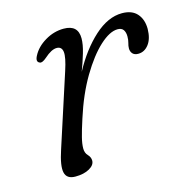

<svg xmlns="http://www.w3.org/2000/svg" viewBox="-78 -538 606 621"><g transform="rotate(-15 225.0 -227.0)"><path d="M85 -377Q71.5 -382 81.5 -401Q95 -427.5 124.8 -445.2Q154.5 -463 187.5 -463Q235.5 -463 235.5 -418Q235.5 -397.5 227.2 -369.8Q219 -342 208 -313Q243.5 -379 289.5 -420.8Q335.5 -462.5 382.5 -462.5Q416 -462.5 433 -443Q450 -423.5 450 -392Q449.5 -359 435.2 -340.5Q421 -322 400 -322Q387.5 -322 381.2 -329Q375 -336 375 -346.5Q375 -355 377.8 -364.2Q380.5 -373.5 380.5 -385.5Q380.5 -399 374.8 -407.5Q369 -416 355.5 -416Q329 -416 295.2 -385Q261.5 -354 228.2 -298Q195 -242 171 -166.5Q159 -129.5 153.8 -108.5Q148.5 -87.5 148.5 -72Q148.5 -57 157.5 -47.8Q166.5 -38.5 166.5 -27Q166.5 -12 148 -1.5Q129.5 9 101 9Q72 9 66.8 -13.8Q61.5 -36.5 78.5 -87.5L157 -329.5Q171 -372 168.8 -390.2Q166.5 -408.5 149.5 -408.5Q132 -408.5 108 -387Q92.5 -373.5 85 -377Z"/></g></svg>

Font: Fraunces 9pt S050 Light
Style: Italic
Weight: 300
Italic angle: -16°
Version: Version 1.000; ttfautohint (v1.8.3)